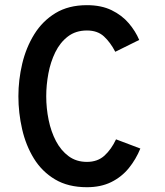

<svg xmlns="http://www.w3.org/2000/svg" viewBox="-20 -732 656 762"><path d="M325 11Q250.5 11 198.5 -20Q146.5 -51 114.5 -103Q82.5 -155 67.8 -219.5Q53 -284 53 -350Q53 -415 68.2 -479.2Q83.5 -543.5 116 -596Q148.5 -648.5 200.2 -680Q252 -711.5 325 -711.5Q382 -711.5 423 -691.5Q464 -671.5 491 -639.8Q518 -608 532.5 -573.5L437.5 -526.5Q418 -564 392.5 -587.5Q367 -611 325 -611Q280.5 -611 249.5 -587.2Q218.5 -563.5 199.5 -524.8Q180.5 -486 172 -440.2Q163.5 -394.5 163.5 -350Q163.5 -302.5 173 -256Q182.5 -209.5 202.2 -172Q222 -134.5 252.5 -112Q283 -89.5 325 -89.5Q367.5 -89.5 394.8 -114.5Q422 -139.5 440.5 -179L537 -142.5Q519.5 -99.5 491 -64.5Q462.5 -29.5 421.2 -9.2Q380 11 325 11Z"/></svg>

Font: Overpass Mono Light SemiBold
Style: Regular
Weight: 600
Monospace: yes
Version: Version 4.000